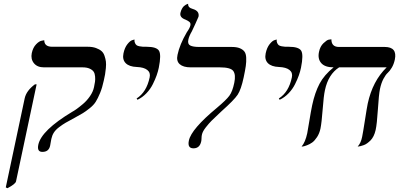

<svg xmlns="http://www.w3.org/2000/svg" viewBox="-20 -766 2091 1006"><path d="M19 220.2 10.3 215.8 109.4 -251Q118.2 -291 163.1 -324.2H171.9L64 184.1Q61 198.2 19 220.2ZM249 -38.1Q248.5 -35.6 246.3 -23.2Q244.1 -10.7 242.7 -2.9Q235.8 30.3 201.7 29.8Q172.9 29.8 180.7 -7.8Q196.8 -83 358.4 -180.2Q367.7 -185.1 381.1 -194.6Q394.5 -204.1 414.8 -221.2Q435.1 -238.3 451.4 -262Q467.8 -285.6 472.7 -310.1Q476.1 -326.7 477.8 -337.9Q479.5 -349.1 478.3 -364.7Q477.1 -380.4 470.9 -389.9Q464.8 -399.4 450.2 -406.2Q435.5 -413.1 412.6 -413.1H210Q175.3 -413.1 157.7 -434.8Q140.1 -456.5 146.5 -487.8Q152.8 -517.1 169.2 -533.9Q185.5 -550.8 198.7 -552.7L211.9 -555.2Q211.9 -521 253.9 -521H439.9Q464.8 -521 482.9 -514.4Q501 -507.8 511.7 -498.5Q522.5 -489.3 527.8 -473.1Q533.2 -457 534.9 -443.4Q536.6 -429.7 534.7 -409.2Q532.7 -388.7 530.5 -376.2Q528.3 -363.8 523.9 -344.2Q516.1 -307.1 504.4 -278.8Q492.7 -250.5 481.7 -232.9Q470.7 -215.3 449.5 -198.5Q428.2 -181.6 414.1 -173.1Q399.9 -164.6 369.6 -147.9Q339.4 -131.8 323.5 -122.6Q307.6 -113.3 289.6 -99.6Q271.5 -85.9 262.2 -71.3Q252.9 -56.6 249 -38.1Z M700.2 -243.2 695.8 -250Q748 -283.2 764.2 -360.8Q769.5 -385.3 751.7 -399.4Q733.9 -413.6 696.8 -415Q656.7 -416.5 638.4 -435.3Q620.1 -454.1 627 -486.8Q633.3 -516.6 647.7 -534.7Q662.1 -552.7 673.3 -555.7L684.6 -559.1Q683.6 -548.3 687.3 -540.5Q690.9 -532.7 695.8 -529.1Q700.7 -525.4 711.2 -523.4Q721.7 -521.5 728.3 -521.2Q734.9 -521 747.1 -521Q800.3 -521 813 -500.2Q825.7 -479.5 812 -411.1Q808.1 -392.1 800.8 -371.3Q793.5 -350.6 780.8 -325Q768.1 -299.3 747.1 -277.3Q726.1 -255.4 700.2 -243.2Z M966.8 -558.1Q961.9 -535.2 976.8 -527.6Q991.7 -520 1023.4 -520H1193.8Q1220.2 -520 1236.3 -513.4Q1252.4 -506.8 1260.7 -495.8Q1269 -484.9 1270 -463.6Q1271 -442.4 1267.8 -419.9Q1264.6 -397.5 1256.8 -360.8Q1243.2 -296.9 1225.1 -269.5Q1207 -242.2 1139.6 -182.1Q1103 -147.9 1088.9 -133.8Q1074.7 -119.6 1058.1 -98.4Q1041.5 -77.1 1038.1 -61Q1036.1 -53.2 1035.9 -41.5Q1035.6 -29.8 1034.2 -24.9Q1026.4 11.2 993.7 11.2Q960.9 11.2 969.7 -29.8Q982.4 -89.8 1116.7 -201.2Q1165 -241.7 1181.6 -264.2Q1198.2 -286.6 1207.5 -332Q1216.3 -374 1202.6 -393.6Q1189 -413.1 1131.8 -413.1H979Q940.4 -413.1 921.6 -429.7Q902.8 -446.3 910.2 -479Q921.4 -532.7 959 -597.2Q974.6 -619.1 977.5 -632.8Q980 -644.5 972.7 -650.9Q965.3 -657.2 952.1 -663.1Q920.4 -674.3 925.3 -698.2Q928.2 -710.9 933.3 -720.2Q938.5 -729.5 943.8 -734.1Q949.2 -738.8 954.1 -741.5Q959 -744.1 962.4 -745.1L965.8 -746.1Q963.9 -726.1 989.7 -719.2Q1026.4 -708.5 1020 -678.2Q1019.5 -675.8 1004.2 -642.3Q988.8 -608.9 985.4 -602.1Q970.7 -577.1 966.8 -558.1Z M1445.3 -243.2 1440.9 -250Q1493.2 -283.2 1509.3 -360.8Q1514.6 -385.3 1496.8 -399.4Q1479 -413.6 1441.9 -415Q1401.9 -416.5 1383.5 -435.3Q1365.2 -454.1 1372.1 -486.8Q1378.4 -516.6 1392.8 -534.7Q1407.2 -552.7 1418.5 -555.7L1429.7 -559.1Q1428.7 -548.3 1432.4 -540.5Q1436 -532.7 1440.9 -529.1Q1445.8 -525.4 1456.3 -523.4Q1466.8 -521.5 1473.4 -521.2Q1480 -521 1492.2 -521Q1545.4 -521 1558.1 -500.2Q1570.8 -479.5 1557.1 -411.1Q1553.2 -392.1 1545.9 -371.3Q1538.6 -350.6 1525.9 -325Q1513.2 -299.3 1492.2 -277.3Q1471.2 -255.4 1445.3 -243.2Z M1970.7 -298.8Q1964.8 -270 1960 -192.9Q1955.1 -115.7 1948.2 -85Q1944.3 -67.4 1937.3 -53.2Q1930.2 -39.1 1921.6 -30.5Q1913.1 -22 1903.6 -15.1Q1894 -8.3 1885.3 -5.4Q1876.5 -2.4 1869.4 -0.5Q1862.3 1.5 1857.9 1.5L1854 2Q1871.1 -16.6 1877.4 -48.8Q1881.8 -69.8 1892.1 -136Q1902.3 -202.1 1906.7 -223.1Q1932.1 -341.3 2005.9 -413.1H1756.8Q1700.2 -376.5 1682.6 -293.9Q1675.8 -263.2 1670.7 -193.6Q1665.5 -124 1659.2 -92.8Q1653.8 -66.9 1641.1 -47.6Q1628.4 -28.3 1615.7 -19.3Q1603 -10.3 1588.6 -4.9Q1574.2 0.5 1568.4 1.2Q1562.5 2 1560.1 2Q1579.6 -20.5 1589.8 -67.9Q1592.3 -79.6 1600.6 -131.1Q1608.9 -182.6 1615.7 -214.8Q1629.9 -281.2 1654.3 -327.4Q1678.7 -373.5 1728 -413.1Q1682.6 -413.1 1663.1 -435.5Q1643.6 -458 1651.4 -494.1Q1657.2 -522.9 1674.8 -539.6Q1692.4 -556.2 1701.9 -558.1Q1711.4 -560.1 1716.3 -560.1Q1716.3 -520 1755.9 -520H1995.6Q2062.5 -520 2048.8 -454.1Q2043.5 -429.2 2032.7 -411.4Q2022 -393.6 2011.5 -384.3Q2001 -375 1989.3 -353.3Q1977.5 -331.5 1970.7 -298.8Z"/></svg>

Font: Linux Biolinum O
Style: Italic
Weight: 400
Italic angle: -12°
Designer: Philipp H. Poll
Foundry: Philipp H. Poll
Version: Version 1.1.3